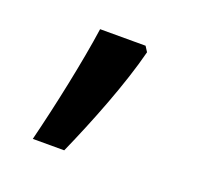

<svg xmlns="http://www.w3.org/2000/svg" viewBox="-59 -180 387 373"><g transform="rotate(20 134.0 6.5)"><path d="M185 -116H91C81 -46 60 53 41 129H106C138 57 174 -34 192 -105Z"/></g></svg>

Font: Noto Sans Arabic
Style: Regular
Weight: 400
Designer: Monotype Design Team, Nadine Chahine, Nizar Qandah and Khaled Hosny
Foundry: Monotype Imaging Inc.
Version: Version 2.012